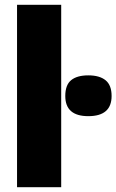

<svg xmlns="http://www.w3.org/2000/svg" viewBox="-20 -780 485 800"><path d="M51 0V-760H235V0ZM445 -380Q445 -296 348 -296Q252 -296 252 -380Q252 -426 276.5 -446Q301 -466 348 -466Q395 -466 420 -445.5Q445 -425 445 -380Z"/></svg>

Font: Noto Sans Display Black Narrow
Style: Regular
Weight: 900
Width: 4
Designer: Monotype Design team
Foundry: Monotype Imaging Inc.
Version: Version 1.000